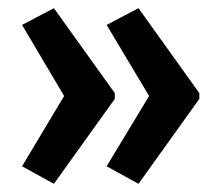

<svg xmlns="http://www.w3.org/2000/svg" viewBox="-20 -505 539 470"><path d="M468 -263 319 -55 241 -98 345 -270 241 -444 319 -485 468 -277ZM261 -263 112 -55 34 -98 137 -270 34 -444 112 -485 261 -277Z"/></svg>

Font: Noto Sans Sinhala ExtraCondensed SemiBold
Style: Regular
Weight: 600
Width: 2
Designer: Jelle Bosma - Monotype Design Team
Foundry: Monotype Imaging Inc.
Version: Version 2.006; ttfautohint (v1.8.4.7-5d5b)